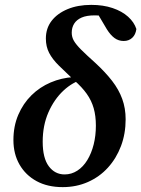

<svg xmlns="http://www.w3.org/2000/svg" viewBox="-20 -754 579 787"><path d="M237 13Q175 13 130 -11.5Q85 -36 60 -79.5Q35 -123 35 -180Q35 -237 55 -283.5Q75 -330 109 -363.5Q143 -397 187.5 -416Q232 -435 281 -438L291 -454L323 -430Q278 -418 240 -382.5Q202 -347 178.5 -293.5Q155 -240 155 -173Q155 -106 180 -72.5Q205 -39 245 -39Q273 -39 297 -54.5Q321 -70 338 -98Q355 -126 364 -162Q373 -198 373 -239Q373 -279 364 -310.5Q355 -342 335.5 -369.5Q316 -397 284 -425Q248 -459 221.5 -485Q195 -511 181.5 -537Q168 -563 168 -596Q168 -638 191.5 -668.5Q215 -699 257 -716.5Q299 -734 354 -734Q403 -734 441.5 -721Q480 -708 505 -685.5Q530 -663 539 -635Q536 -612 522 -599Q508 -586 487 -586Q466 -586 449.5 -598Q433 -610 418 -634L373 -710L439 -706L449 -670Q438 -678 425.5 -682.5Q413 -687 399 -689Q385 -691 368 -691Q335 -691 314.5 -682Q294 -673 284 -657Q274 -641 274 -620Q274 -602 283 -586.5Q292 -571 313 -550Q334 -529 372 -495Q412 -458 439.5 -422.5Q467 -387 481 -348.5Q495 -310 495 -265Q495 -206 476 -155.5Q457 -105 422.5 -67Q388 -29 340.5 -8Q293 13 237 13Z"/></svg>

Font: Source Serif 4 SemiBold
Style: Italic
Weight: 600
Italic angle: -12°
Designer: Frank Grießhammer
Foundry: Adobe Systems Incorporated
Version: Version 4.004;hotconv 1.0.116;makeotfexe 2.5.65601